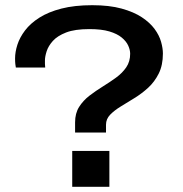

<svg xmlns="http://www.w3.org/2000/svg" viewBox="-20 -719 706 739"><path d="M269 -209V-248Q269 -283 284.5 -307.5Q300 -332 324 -350.5Q348 -369 375.5 -386Q403 -403 427 -420.5Q451 -438 466 -460Q481 -482 481 -512Q481 -527 473.5 -543.5Q466 -560 448.5 -574.5Q431 -589 401 -598Q371 -607 324 -607Q268 -607 234.5 -594Q201 -581 183.5 -561.5Q166 -542 159.5 -521.5Q153 -501 153 -487Q153 -480 153 -473Q153 -466 154 -459H41Q40 -464 39 -472.5Q38 -481 38 -494Q38 -519 47 -547Q56 -575 76.5 -602Q97 -629 131.5 -651Q166 -673 216.5 -686Q267 -699 335 -699Q401 -699 448 -686Q495 -673 526 -652.5Q557 -632 575 -607.5Q593 -583 600 -558Q607 -533 607 -513Q607 -468 591 -436Q575 -404 550.5 -381.5Q526 -359 497.5 -341.5Q469 -324 444.5 -309Q420 -294 404 -277.5Q388 -261 388 -239V-209ZM258 0V-138H401V0Z"/></svg>

Font: Archivo Expanded Medium
Style: Regular
Weight: 500
Width: 7
Designer: Hector Gatti
Foundry: Omnibus-Type
Version: Version 2.001